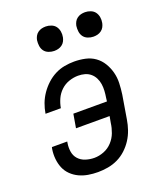

<svg xmlns="http://www.w3.org/2000/svg" viewBox="-137 -821 774 918"><g transform="rotate(-20 250.0 -362.0)"><path d="M203 8Q178 8 154 4Q130 0 108.5 -10Q87 -20 70 -36.5Q53 -53 44 -74.5Q35 -96 32.5 -121Q30 -146 34 -171L36 -180H114L113 -174Q109 -151 112.5 -129Q116 -107 130 -91.5Q144 -76 165.5 -69Q187 -62 210 -62Q234 -62 258.5 -71.5Q283 -81 301 -100.5Q319 -120 328 -144Q337 -168 340 -192L346 -225H175L187 -295H358L360 -312Q363 -330 364 -347.5Q365 -365 362.5 -381.5Q360 -398 352.5 -413Q345 -428 332.5 -438.5Q320 -449 304 -453.5Q288 -458 270 -458Q247 -458 223.5 -450Q200 -442 182 -425Q164 -408 154 -386Q144 -364 140 -341V-340H62V-341Q66 -366 75 -390Q84 -414 99 -436Q114 -458 134 -476.5Q154 -495 177.5 -507Q201 -519 226 -523.5Q251 -528 275 -528Q304 -528 331.5 -522Q359 -516 380.5 -500.5Q402 -485 416 -462Q430 -439 437 -412.5Q444 -386 443 -357.5Q442 -329 438 -301L418 -181Q414 -156 405.5 -131Q397 -106 382.5 -83.5Q368 -61 348 -42.5Q328 -24 304 -12.5Q280 -1 254 3.5Q228 8 203 8ZM404 -608Q390 -608 376 -613.5Q362 -619 354 -630Q346 -641 344 -655.5Q342 -670 344 -685Q346 -695 351 -704.5Q356 -714 365 -720.5Q374 -727 384 -729.5Q394 -732 405 -732Q419 -732 433 -726.5Q447 -721 455 -710Q463 -699 465.5 -684.5Q468 -670 465 -655Q463 -645 458 -635.5Q453 -626 444 -619.5Q435 -613 425 -610.5Q415 -608 404 -608ZM204 -608Q190 -608 176 -613.5Q162 -619 154 -630Q146 -641 144 -655.5Q142 -670 144 -685Q146 -695 151 -704.5Q156 -714 165 -720.5Q174 -727 184 -729.5Q194 -732 205 -732Q219 -732 233 -726.5Q247 -721 255 -710Q263 -699 265.5 -684.5Q268 -670 265 -655Q263 -645 258 -635.5Q253 -626 244 -619.5Q235 -613 225 -610.5Q215 -608 204 -608Z"/></g></svg>

Font: Iosevka
Style: Italic
Weight: 400
Italic angle: -9°
Monospace: yes
Designer: Belleve Invis
Foundry: Belleve Invis
Version: Version 32.5.0; ttfautohint (v1.8.4)